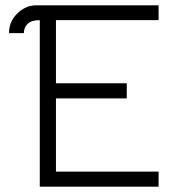

<svg xmlns="http://www.w3.org/2000/svg" viewBox="-20 -704 688 724"><path d="M578 -628H191V-390H458V-333H191V-57H578V0H130V-628Q98 -628 84 -614Q70 -600 70 -579H14Q14 -622 44 -652Q76 -684 117 -684H578Z"/></svg>

Font: Bellota
Style: Regular
Weight: 400
Designer: Kemie Guaida
Foundry: Kemie Guaida
Version: Version 1.000;PS 002.000;hotconv 1.0.70;makeotf.lib2.5.58329